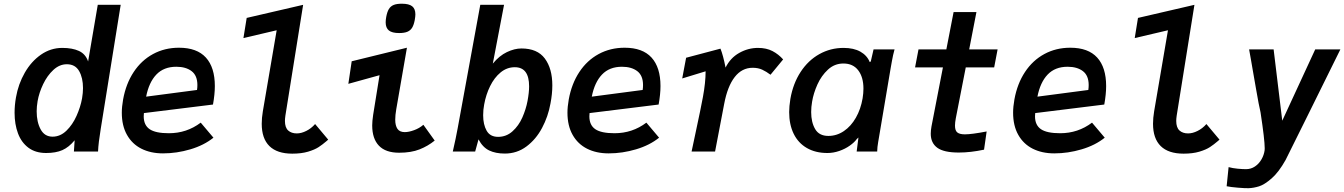

<svg xmlns="http://www.w3.org/2000/svg" viewBox="-20 -816 7240 1034"><path d="M58.5 -208.5Q58.5 -249.5 66 -291.5Q78.5 -363.5 113.5 -424.5Q148.5 -485.5 200.8 -521.8Q253 -558 315.5 -558Q370 -558 405.5 -541.5Q441 -525 454.5 -485L506.5 -790H630L522.5 -122Q510 -46.5 508 0H378L382 -60.5Q351 -23 315.8 -7.5Q280.5 8 228.5 8Q171 8 133 -20.5Q95 -49 76.8 -98Q58.5 -147 58.5 -208.5ZM422 -286.5Q427 -316.5 427 -341.5Q427 -397 406 -433.5Q385 -470 340 -470Q300.5 -470 267.5 -439.5Q234.5 -409 212.5 -363Q190.5 -317 182.5 -271.5Q177.5 -241.5 177.5 -216.5Q177.5 -159 198.8 -119.5Q220 -80 263 -80Q304.5 -80 337.8 -112.2Q371 -144.5 392.2 -192Q413.5 -239.5 422 -286.5Z M636 -209Q636 -241 643 -280.5Q658.5 -365.5 700 -428.2Q741.5 -491 804.2 -525Q867 -559 944 -559Q1040.5 -559 1088.8 -506Q1137 -453 1137 -352.5Q1137 -308.5 1127 -253L755 -207Q754 -195 754 -189.5Q754 -142 786 -120.2Q818 -98.5 889.5 -98.5Q985.5 -98.5 1061 -155.5L1129.5 -74.5Q1078.5 -33.5 1005.2 -11.8Q932 10 858 10Q791.5 10 741.5 -15.2Q691.5 -40.5 663.8 -89.8Q636 -139 636 -209ZM1043 -358Q1043 -409 1012 -432.8Q981 -456.5 929.5 -456.5Q862 -456.5 822 -414.5Q782 -372.5 767 -295.5L1041 -331.5Q1043 -344 1043 -358Z M1389.5 -149.5Q1389.5 -180.5 1395.5 -216.5L1470 -653L1291 -611L1308.5 -719.5L1612.5 -790L1517 -193.5Q1514.5 -176 1514.5 -165Q1514.5 -129 1532 -113.2Q1549.5 -97.5 1578.5 -97.5Q1602.5 -97.5 1629.2 -110.8Q1656 -124 1677 -148L1747.5 -64Q1742.5 -60 1739 -56.5Q1717 -37.5 1696 -23.8Q1675 -10 1639.2 0.8Q1603.5 11.5 1554 11.5Q1472.5 11.5 1431 -29.2Q1389.5 -70 1389.5 -149.5Z M1984.5 -140.5Q1984.5 -163 1989.5 -197L2024 -411L1856 -364.5L1874 -486L2171.5 -559L2114 -227.5Q2108.5 -196 2108.5 -171.5Q2108.5 -139.5 2120.5 -122Q2132.5 -104.5 2160 -104.5Q2181.5 -104.5 2210.2 -115Q2239 -125.5 2260 -144L2321 -59Q2285 -29.5 2239.5 -11.5Q2194 6.5 2129.5 6.5Q2057 6.5 2020.8 -31.2Q1984.5 -69 1984.5 -140.5ZM2057 -695.5Q2057 -708.5 2060 -725Q2065 -752 2074.2 -767.2Q2083.5 -782.5 2099.8 -789.2Q2116 -796 2144 -796Q2182.5 -796 2199.8 -782.2Q2217 -768.5 2217 -738.5Q2217 -727.5 2213.5 -707.5Q2208.5 -681.5 2199.5 -666.8Q2190.5 -652 2174 -645Q2157.5 -638 2129.5 -638Q2091.5 -638 2074.2 -652Q2057 -666 2057 -695.5Z M2557 -65.5 2539 0H2418.5Q2435.5 -74 2445 -126.5L2566.5 -790H2694.5L2634 -473.5Q2669 -516 2710 -535.5Q2751 -555 2788 -555Q2874 -555 2914.2 -500.8Q2954.5 -446.5 2954.5 -356Q2954.5 -310 2944.5 -258.5Q2932 -188.5 2899.2 -127Q2866.5 -65.5 2815.2 -27.2Q2764 11 2698.5 11Q2649 11 2614.2 -5.8Q2579.5 -22.5 2557 -65.5ZM2821 -272.5Q2829.5 -318.5 2829.5 -351Q2829.5 -454 2752.5 -454Q2710 -454 2676 -426Q2642 -398 2619.5 -352.2Q2597 -306.5 2587.5 -253.5Q2582 -225 2582 -195.5Q2582 -145 2600.8 -112Q2619.5 -79 2662.5 -79Q2707 -79 2740.2 -109Q2773.5 -139 2793 -183.2Q2812.5 -227.5 2821 -272.5Z M3036 -209Q3036 -241 3043 -280.5Q3058.5 -365.5 3100 -428.2Q3141.5 -491 3204.2 -525Q3267 -559 3344 -559Q3440.5 -559 3488.8 -506Q3537 -453 3537 -352.5Q3537 -308.5 3527 -253L3155 -207Q3154 -195 3154 -189.5Q3154 -142 3186 -120.2Q3218 -98.5 3289.5 -98.5Q3385.5 -98.5 3461 -155.5L3529.5 -74.5Q3478.5 -33.5 3405.2 -11.8Q3332 10 3258 10Q3191.5 10 3141.5 -15.2Q3091.5 -40.5 3063.8 -89.8Q3036 -139 3036 -209ZM3443 -358Q3443 -409 3412 -432.8Q3381 -456.5 3329.5 -456.5Q3262 -456.5 3222 -414.5Q3182 -372.5 3167 -295.5L3441 -331.5Q3443 -344 3443 -358Z M3726.5 -103.5Q3755 -236 3765.5 -293.5Q3780 -371.5 3780 -432L3654 -393.5L3675 -505L3860 -554Q3874 -520 3887.5 -452Q3913 -504 3961 -531Q4009 -558 4062 -558Q4107.5 -558 4140 -541Q4172.5 -524 4197.5 -496L4129.5 -413.5Q4107 -430.5 4084.8 -440.8Q4062.5 -451 4033.5 -451Q3975.5 -451 3936.8 -401.2Q3898 -351.5 3880 -256.5L3831 0H3704.5Q3713 -42.5 3726.5 -103.5Z M4230 -212.5Q4230 -243 4236.5 -283.5Q4251 -366.5 4291.8 -428.8Q4332.5 -491 4392.5 -524.5Q4452.5 -558 4523 -558Q4577.5 -558 4613.5 -537.8Q4649.5 -517.5 4664 -481.5L4669.5 -485L4684.5 -550H4797.5Q4789 -519.5 4783.5 -487.8Q4778 -456 4777 -451.5L4712 -66.5L4709.5 -52Q4704.5 -24 4704 0H4593.5Q4598.5 -43 4601.5 -63L4603 -75.5L4594 -67Q4581 -49 4556.2 -31.5Q4531.5 -14 4499.8 -3Q4468 8 4436 8Q4372 8 4325.5 -18.8Q4279 -45.5 4254.5 -95.2Q4230 -145 4230 -212.5ZM4625.5 -286.5Q4630 -314.5 4630 -338.5Q4630 -400.5 4602 -437.2Q4574 -474 4522 -474Q4474.5 -474 4439 -441.2Q4403.5 -408.5 4382.2 -361.2Q4361 -314 4353.5 -268.5Q4348.5 -240 4348.5 -212.5Q4348.5 -157.5 4370 -120.8Q4391.5 -84 4441 -84Q4486 -84 4524.5 -110Q4563 -136 4589.2 -182Q4615.5 -228 4625.5 -286.5Z M4992.5 -96Q4992.5 -113 4996.5 -135.5L5058 -453H4908L4926.5 -550H5076.5L5115.5 -751H5238.5L5199.5 -550H5352.5L5334 -453H5181L5127.5 -179.5Q5123 -155.5 5123 -139.5Q5123 -112.5 5135.8 -102.5Q5148.5 -92.5 5176.5 -92.5Q5212.5 -92.5 5293.5 -108L5279.5 -10Q5207 5.5 5143.5 5.5Q5063 5.5 5027.8 -20.2Q4992.5 -46 4992.5 -96Z M5436 -209Q5436 -241 5443 -280.5Q5458.5 -365.5 5500 -428.2Q5541.5 -491 5604.2 -525Q5667 -559 5744 -559Q5840.5 -559 5888.8 -506Q5937 -453 5937 -352.5Q5937 -308.5 5927 -253L5555 -207Q5554 -195 5554 -189.5Q5554 -142 5586 -120.2Q5618 -98.5 5689.5 -98.5Q5785.5 -98.5 5861 -155.5L5929.5 -74.5Q5878.5 -33.5 5805.2 -11.8Q5732 10 5658 10Q5591.5 10 5541.5 -15.2Q5491.5 -40.5 5463.8 -89.8Q5436 -139 5436 -209ZM5843 -358Q5843 -409 5812 -432.8Q5781 -456.5 5729.5 -456.5Q5662 -456.5 5622 -414.5Q5582 -372.5 5567 -295.5L5841 -331.5Q5843 -344 5843 -358Z M6189.5 -149.5Q6189.5 -180.5 6195.5 -216.5L6270 -653L6091 -611L6108.5 -719.5L6412.5 -790L6317 -193.5Q6314.5 -176 6314.5 -165Q6314.5 -129 6332 -113.2Q6349.5 -97.5 6378.5 -97.5Q6402.5 -97.5 6429.2 -110.8Q6456 -124 6477 -148L6547.5 -64Q6542.5 -60 6539 -56.5Q6517 -37.5 6496 -23.8Q6475 -10 6439.2 0.8Q6403.5 11.5 6354 11.5Q6272.5 11.5 6231 -29.2Q6189.5 -70 6189.5 -149.5Z M6690.5 95Q6717 95 6738.5 80.5Q6760 66 6773.5 42.5Q6787 19 6790.5 -6.5Q6791 -9.5 6791 -17.5Q6791 -63.5 6768.5 -211Q6759.5 -248.5 6744.8 -334.2Q6730 -420 6726.5 -439Q6722.5 -462.5 6717.5 -491.2Q6712.5 -520 6707 -550H6839L6885.5 -166L7063 -550H7198.5Q7180 -511.5 7020.5 -190Q6919.5 11.5 6903.5 45.5Q6866.5 111.5 6828 145Q6789.5 178.5 6760.5 187.5Q6731.5 196.5 6704 197.5Q6686.5 198 6647 194.8Q6607.5 191.5 6586 187L6596.5 84Q6618.5 90 6645 92.5Q6671.5 95 6690.5 95Z"/></svg>

Font: JuliaMono BoldItalic
Style: Regular
Weight: 700
Italic angle: -9°
Monospace: yes
Designer: cormullion
Foundry: corm
Version: Version 0.049; ttfautohint (v1.8.4)